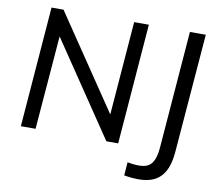

<svg xmlns="http://www.w3.org/2000/svg" viewBox="-93 -822 1270 1119"><g transform="rotate(10 542.0 -263.0)"><path d="M67 0 123 -712H194L592 -123L565 -116L612 -712H699L643 0H573L176 -588L202 -596L154 0ZM710 178 716 99Q772 110 808.5 104.5Q845 99 863.5 70.5Q882 42 887 -15L942 -712H1036L980 -15Q974 70 943.5 117.5Q913 165 855.5 179Q798 193 710 178Z"/></g></svg>

Font: Muli Medium
Style: Italic
Weight: 500
Italic angle: -4.541°
Designer: Vernon Adams
Foundry: Vernon Adams
Version: Version 2.100; ttfautohint (v1.8.1.43-b0c9)